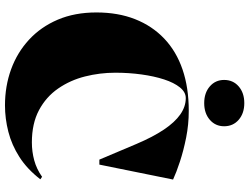

<svg xmlns="http://www.w3.org/2000/svg" viewBox="-135 -851 1001 771"><g transform="rotate(90 365.5 -465.5)"><path d="M700 -127Q659 -74 610.5 -43Q562 -12 509 1.5Q456 15 403 15Q326 15 258.5 -9.5Q191 -34 139.5 -81.5Q88 -129 59 -197Q30 -265 30 -352Q30 -439 57 -507.5Q84 -576 135 -624.5Q186 -673 259 -698Q332 -723 425 -723Q480 -723 532.5 -712.5Q585 -702 629 -687.5Q673 -673 701 -660L641 -364H621L558 -513Q530 -579 500.5 -623Q471 -667 439.5 -689Q408 -711 374 -711Q350 -711 331 -687.5Q312 -664 299 -624Q286 -584 279 -533.5Q272 -483 272 -428Q272 -366 287 -306.5Q302 -247 335.5 -198.5Q369 -150 422.5 -121.5Q476 -93 552 -93Q589 -93 624 -102.5Q659 -112 690 -134ZM394 -946Q435 -946 461 -923.5Q487 -901 487 -865Q487 -830 461 -807.5Q435 -785 394 -785Q353 -785 327 -807.5Q301 -830 301 -865Q301 -901 327 -923.5Q353 -946 394 -946Z"/></g></svg>

Font: Kalnia
Style: Bold
Weight: 700
Designer: Frida Medrano
Foundry: Frida Medrano
Version: Version 1.105